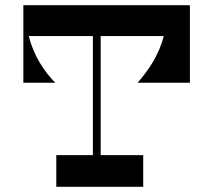

<svg xmlns="http://www.w3.org/2000/svg" viewBox="-20 -720 822 740"><path d="M712 -401V-699H708V-700H70V-401H193C152 -442 109 -506 91 -581H338V-122H197V0H532V-122H368V-581H611C593 -508 551 -447 510 -401Z"/></svg>

Font: Space Cowgirl Medium
Style: Regular
Weight: 600
Designer: Valery Marier
Foundry: Valery Marier
Version: Version 1.000;hotconv 1.0.109;makeotfexe 2.5.65596